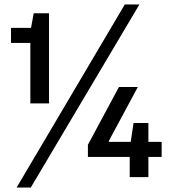

<svg xmlns="http://www.w3.org/2000/svg" viewBox="-20 -788 766 854"><path d="M115 -328V-597H29V-664H118L130 -729H198V-328ZM54 46 535 -768H600L117 46ZM371 -90V-144L509 -401H593L464 -161V-157H699V-90ZM557 0V-127L574 -241H640V0Z"/></svg>

Font: Hubot Sans Condensed ExtraLight
Style: Regular
Weight: 400
Version: Version 2.000